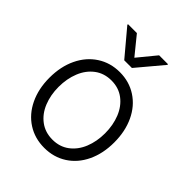

<svg xmlns="http://www.w3.org/2000/svg" viewBox="-212 -857 984 984"><g transform="rotate(45 280.0 -365.0)"><path d="M44.9 -262.7Q44.9 -343.3 74.7 -405.8Q104.5 -468.3 158.2 -503.2Q211.9 -538.1 280.3 -538.1Q348.6 -538.1 402.1 -503.2Q455.6 -468.3 485.1 -405.8Q514.6 -343.3 514.6 -262.7Q514.6 -182.6 485.1 -120.4Q455.6 -58.1 402.1 -23.7Q348.6 10.7 280.3 10.7Q211.4 10.7 158 -23.7Q104.5 -58.1 74.7 -120.4Q44.9 -182.6 44.9 -262.7ZM448.2 -262.7Q448.2 -321.8 428.5 -370.8Q408.7 -419.9 370.6 -448.7Q332.5 -477.5 280.3 -477.5Q227.5 -477.5 189.2 -448.7Q150.9 -419.9 131.1 -370.8Q111.3 -321.8 111.3 -262.7Q111.3 -203.6 131.1 -154.8Q150.9 -106 189.2 -77.4Q227.5 -48.8 280.3 -48.8Q332.5 -48.8 370.6 -77.4Q408.7 -106 428.5 -154.8Q448.2 -203.6 448.2 -262.7ZM280.3 -642.6 361.3 -741.2H425.8V-736.3L308.6 -596.7H252.9L135.7 -736.3V-741.2H200.2Z"/></g></svg>

Font: Pretendard Light
Style: Regular
Weight: 300
Designer: Base glyphs from Inter by Rasmus Andersson; Hangeul glyphs from Noto Sans CJK(Source Han Sans) by Jang Soo-young and Kan
Foundry: Kil Hyung-jin
Version: Version 1.309